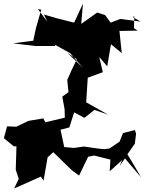

<svg xmlns="http://www.w3.org/2000/svg" viewBox="-20 -947 853 1085"><path d="M775 -825 660 -840 605 -819 574 -862 529 -876 439 -812 449 -927 399 -819 304 -843 228 -865 247 -825 194 -896 213 -892 183 -788 168 -717 54 -702 180 -687H293L289 -695L377 -646L449 -564L360 -649L414 -612L382 -545L360 -495L367 -426L332 -401L345 -330L347 -251L355 -284L236 -256L225 -278L141 -264L72 -231L20 -233L2 -166L58 -120H73L69 12L86 64L60 118L211 51L226 74L249 -58L281 -87L387 16L427 45L478 -61L513 -68L604 -45L600 21L671 -43L656 -9L686 -52L777 55L741 -7L700 -75L742 -135L749 -192L742 -212L675 -195L656 -147L599 -108L568 -104L531 -108L453 -119L398 -111L343 -116L322 -214L372 -227L399 -312L457 -281L514 -326L591 -299L467 -369L476 -508L561 -539L541 -625L586 -572L607 -697L668 -647L655 -772L758 -774L737 -788L739 -854L729 -851Z"/></svg>

Font: Hussar Lance
Style: Regular
Weight: 700
Foundry: Cannot Into Space Fonts, PlusOne Fonts
Version: Version 2.27